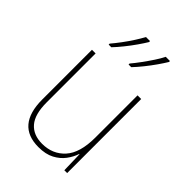

<svg xmlns="http://www.w3.org/2000/svg" viewBox="-228 -928 968 968"><g transform="rotate(45 256.5 -444.0)"><path d="M428 -594V-66H408L405 -177H403Q393 -147 372.5 -119.5Q352 -92 318 -74Q284 -56 233 -56Q77 -56 77 -240V-594H103V-245Q103 -160 137 -120.5Q171 -81 234 -81Q309 -81 355.5 -132.5Q402 -184 402 -293V-594ZM395 -825Q383 -805 363.5 -777Q344 -749 321.5 -721Q299 -693 279 -672H260V-679Q277 -699 297.5 -727Q318 -755 336.5 -783Q355 -811 365 -832H395ZM253 -825Q241 -805 221.5 -777Q202 -749 179.5 -721Q157 -693 137 -672H118V-679Q136 -700 156.5 -727.5Q177 -755 195 -783Q213 -811 224 -832H253Z"/></g></svg>

Font: Noto Sans Malayalam UI SemiCondensed Thin
Style: Regular
Weight: 100
Width: 4
Designer: Jelle Bosma - Monotype Design Team
Foundry: Monotype Imaging Inc.
Version: Version 2.104; ttfautohint (v1.8.4.7-5d5b)